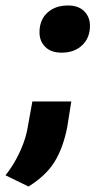

<svg xmlns="http://www.w3.org/2000/svg" viewBox="-60 -515 373 700"><path d="M44 165 -40 124Q-19 98 -2 67Q15 36 26 5.5Q37 -25 41 -51L58 -145H200L185 -51Q170 25 138.5 75.5Q107 126 44 165ZM165 -323Q126 -323 105 -344Q84 -365 84 -397Q84 -442 112.5 -468.5Q141 -495 188 -495Q226 -495 247 -474Q268 -453 268 -421Q268 -377 239.5 -350Q211 -323 165 -323Z"/></svg>

Font: Gantari ExtraBold
Style: Italic
Weight: 800
Italic angle: -10°
Designer: Anugrah Pasau
Foundry: Lafontype
Version: Version 1.000